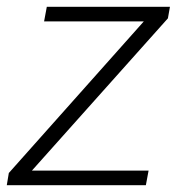

<svg xmlns="http://www.w3.org/2000/svg" viewBox="-29 -546 533 566"><path d="M-9 0H401L409 -43H65L466 -492L472 -526H109L101 -483H395L-3 -36Z"/></svg>

Font: Archivo Thin
Style: Italic
Weight: 100
Italic angle: -10°
Designer: Hector Gatti
Foundry: Omnibus-Type
Version: Version 2.001